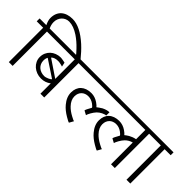

<svg xmlns="http://www.w3.org/2000/svg" viewBox="-17 -1743 2504 2504"><g transform="rotate(45 1235.0 -491.5)"><path d="M759.8 -681.2H675.8Q675.8 -687.5 619.6 -746.6Q584.5 -783.7 549.8 -813.2Q515.1 -842.8 480.5 -866.2Q384.3 -929.7 303.2 -930.7Q274.4 -930.7 248.8 -919.7Q223.1 -908.7 204.1 -888.9Q185.1 -869.1 173.8 -842Q162.6 -814.9 162.6 -783.2Q162.6 -733.4 186 -686.5H300.3V-633.3H189V0H118.7V-633.3H0V-686.5H124Q95.2 -745.6 95.2 -791.5Q95.2 -837.4 110.1 -873.8Q125 -910.2 152.8 -935.3Q180.7 -960.4 220.5 -973.6Q260.3 -986.8 310.1 -986.8Q449.7 -986.8 618.7 -834Q689 -769.5 759.8 -681.2Z M882.8 -633.3H771.5V0H701.7V-190.4Q642.6 -144.5 566.4 -144.5Q522.9 -144.5 484.9 -158.9Q446.8 -173.3 418.5 -198.5Q390.1 -223.6 373.5 -258.1Q356.9 -292.5 356.9 -332Q356.9 -373 372.3 -408Q387.7 -442.9 414.6 -468Q441.4 -493.2 478.3 -507.3Q515.1 -521.5 557.6 -521.5Q564.5 -521.5 577.9 -519.5Q591.3 -517.6 604.5 -515.1Q617.7 -512.7 627.7 -510.5Q637.7 -508.3 637.7 -507.8L650.4 -448.2Q650.4 -448.7 641.4 -451.4Q632.3 -454.1 619.4 -457.3Q606.4 -460.4 591.8 -462.9Q577.1 -465.3 566.4 -465.3Q497.6 -465.3 466.8 -431.2L701.7 -272.9V-633.3H283.7V-686.5H882.8ZM674.8 -241.2 438 -397.9Q422.9 -372.6 422.9 -335Q422.9 -303.7 434.1 -278.3Q445.3 -252.9 465.1 -234.9Q484.9 -216.8 512.5 -206.8Q540 -196.8 572.8 -196.8Q586.4 -196.8 603.3 -201.7Q620.1 -206.5 635.3 -213.4Q650.4 -220.2 661.4 -227.8Q672.4 -235.4 674.8 -241.2Z M1401.9 -633.3H871.1V-686.5H1401.9ZM1509.8 -405.3Q1498.5 -405.3 1483.2 -400.6Q1467.8 -396 1451.7 -387.9Q1435.5 -379.9 1419.9 -368.9Q1404.3 -357.9 1392.6 -345.7Q1379.9 -333 1367.4 -314.9Q1355 -296.9 1344.7 -279.1Q1334.5 -261.2 1327.6 -245.6Q1320.8 -230 1319.3 -221.7L1262.2 -252.4Q1262.2 -259.8 1273.2 -283.4Q1284.2 -307.1 1306.6 -345.7Q1300.8 -360.4 1267.6 -384.8Q1220.7 -418.5 1168.5 -418.5Q1139.2 -418.5 1115.5 -409.2Q1091.8 -399.9 1074.7 -382.8Q1057.6 -365.7 1048.3 -342Q1039.1 -318.4 1039.1 -289.1Q1039.1 -222.7 1097.2 -161.6Q1138.7 -117.7 1205.1 -82.5Q1255.9 -55.2 1265.1 -55.2L1231.9 4.4Q1219.7 4.4 1161.6 -30.3Q1084.5 -75.2 1037.6 -131.3Q971.2 -209.5 971.7 -293.5Q971.7 -335.9 985.1 -369.9Q998.5 -403.8 1023.7 -427.2Q1048.8 -450.7 1085.2 -463.4Q1121.6 -476.1 1167 -476.1Q1232.9 -476.1 1293 -435.1Q1330.1 -409.2 1342.8 -391.1Q1352.5 -399.4 1369.1 -410.9Q1385.7 -422.4 1409.2 -437.5Q1465.3 -465.3 1509.8 -465.3Z M2185.1 -633.3H2073.2V0H2003.4V-401.4Q1948.2 -387.2 1907.2 -345.7Q1894.5 -333 1882.1 -315.2Q1869.6 -297.4 1859.4 -279.3Q1849.1 -261.2 1842.3 -245.4Q1835.4 -229.5 1834 -221.7L1776.9 -252.4Q1776.9 -259.8 1787.8 -283.4Q1798.8 -307.1 1821.3 -345.7Q1815.4 -360.4 1782.2 -384.8Q1735.4 -418.5 1683.1 -418.5Q1653.8 -418.5 1630.1 -409.2Q1606.4 -399.9 1589.4 -382.8Q1572.3 -365.7 1563 -342Q1553.7 -318.4 1553.7 -289.1Q1553.7 -222.7 1611.8 -161.6Q1653.3 -117.7 1719.7 -82.5Q1770.5 -55.2 1779.8 -55.2L1746.6 4.4Q1734.4 4.4 1676.3 -30.3Q1599.1 -75.2 1552.2 -131.3Q1485.8 -209.5 1486.3 -293.5Q1486.3 -335.9 1499.8 -369.9Q1513.2 -403.8 1538.3 -427.2Q1563.5 -450.7 1599.9 -463.4Q1636.2 -476.1 1681.6 -476.1Q1747.6 -476.1 1807.6 -435.1Q1844.7 -409.2 1857.4 -391.1Q1865.2 -397.5 1878.4 -407.7Q1891.6 -418 1909.9 -428.2Q1928.2 -438.5 1951.7 -447.8Q1975.1 -457 2003.4 -462.4V-633.3H1385.7V-686.5H2185.1Z M2470.2 -633.3H2358.9V0H2288.6V-633.3H2169.9V-686.5H2470.2Z"/></g></svg>

Font: SakalBharati
Style: Regular
Weight: 400
Designer: CDAC GIST
Foundry: CDAC
Version: 13.02